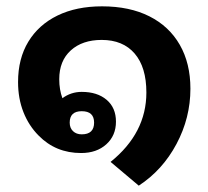

<svg xmlns="http://www.w3.org/2000/svg" viewBox="-20 -506 658 606"><path d="M418 80 329 5Q442 -86 442 -214Q442 -294 405 -337Q368 -380 301 -380Q240 -380 203.5 -347Q167 -314 167 -256Q167 -223 177 -196Q204 -216 238 -216Q287 -216 316.5 -191Q346 -166 346 -122Q346 -78 315.5 -50.5Q285 -23 236 -23Q156 -23 102 -78Q71 -109 54 -152Q37 -195 37 -247Q37 -321 69.5 -374.5Q102 -428 161.5 -457Q221 -486 302 -486Q389 -486 451.5 -454.5Q514 -423 547.5 -364.5Q581 -306 581 -226Q581 -134 537 -51.5Q493 31 418 80ZM238 -82Q277 -82 277 -119Q277 -155 238 -155Q200 -155 200 -119Q200 -102 210.5 -92Q221 -82 238 -82Z"/></svg>

Font: Noto Sans Thai Looped UI
Style: Bold
Weight: 700
Designer: Cadson Demak Team
Foundry: Cadson Demak Co., Ltd.
Version: Version 1.000; ttfautohint (v1.8.4.7-5d5b)